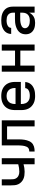

<svg xmlns="http://www.w3.org/2000/svg" viewBox="1212 -1780 576 3040"><g transform="rotate(-90 1500.0 -260.0)"><path d="M419 0V-175Q390 -167 360 -162.5Q330 -158 300 -158Q271 -158 241.5 -162Q212 -166 185.5 -178Q159 -190 137.5 -210.5Q116 -231 103.5 -257.5Q91 -284 88 -313.5Q85 -343 85 -372V-520H181V-372Q181 -355 182.5 -338.5Q184 -322 190.5 -306Q197 -290 208.5 -277.5Q220 -265 235 -257Q250 -249 266.5 -245.5Q283 -242 300 -242Q330 -242 360 -246.5Q390 -251 419 -259V-520H515V0Z M1019 0V-436H813V-280Q813 -260 813 -240.5Q813 -221 811.5 -201Q810 -181 807 -161.5Q804 -142 798.5 -123Q793 -104 785 -86Q777 -68 764.5 -52.5Q752 -37 735 -26.5Q718 -16 699.5 -10Q681 -4 661 -2Q641 0 621 0V-84Q637 -84 652 -88Q667 -92 678.5 -102Q690 -112 696.5 -126.5Q703 -141 707 -155.5Q711 -170 713 -185.5Q715 -201 716 -216Q717 -231 717.5 -246.5Q718 -262 718 -277V-520H1115V0Z M1500 8Q1471 8 1441.5 3Q1412 -2 1385.5 -15Q1359 -28 1337 -48.5Q1315 -69 1301.5 -95.5Q1288 -122 1282.5 -151Q1277 -180 1277 -210V-310Q1277 -340 1282.5 -369Q1288 -398 1301.5 -424.5Q1315 -451 1336.5 -471.5Q1358 -492 1385 -505Q1412 -518 1441 -523Q1470 -528 1500 -528Q1530 -528 1559 -523Q1588 -518 1615 -505Q1642 -492 1663.5 -471.5Q1685 -451 1698.5 -424.5Q1712 -398 1717.5 -369Q1723 -340 1723 -310V-218H1373V-210Q1373 -192 1376 -175Q1379 -158 1386 -142Q1393 -126 1405 -113Q1417 -100 1432.5 -91.5Q1448 -83 1465.5 -79.5Q1483 -76 1500 -76Q1513 -76 1526.5 -77Q1540 -78 1553 -81Q1566 -84 1578.5 -89Q1591 -94 1601 -102.5Q1611 -111 1617.5 -123Q1624 -135 1625 -149H1721Q1720 -123 1710.5 -99.5Q1701 -76 1684.5 -57Q1668 -38 1646 -25Q1624 -12 1600 -4.5Q1576 3 1550.5 5.5Q1525 8 1500 8ZM1373 -302H1627V-310Q1627 -328 1624 -345Q1621 -362 1614 -378Q1607 -394 1595 -407Q1583 -420 1567.5 -428.5Q1552 -437 1535 -440.5Q1518 -444 1500 -444Q1482 -444 1465 -440.5Q1448 -437 1432.5 -428.5Q1417 -420 1405 -407Q1393 -394 1386 -378Q1379 -362 1376 -345Q1373 -328 1373 -310Z M1885 0V-520H1981V-310H2219V-520H2315V0H2219V-226H1981V0Z M2658 8Q2636 8 2613.5 5Q2591 2 2570.5 -5.5Q2550 -13 2531.5 -26.5Q2513 -40 2500.5 -58.5Q2488 -77 2482.5 -98.5Q2477 -120 2477 -142Q2477 -170 2486 -197Q2495 -224 2514.5 -244.5Q2534 -265 2559 -278Q2584 -291 2611 -298.5Q2638 -306 2666 -308.5Q2694 -311 2721 -311H2819V-348Q2819 -370 2809.5 -390Q2800 -410 2782 -422.5Q2764 -435 2742.5 -439.5Q2721 -444 2699 -444Q2686 -444 2673 -443Q2660 -442 2647.5 -439Q2635 -436 2623 -431Q2611 -426 2601 -417.5Q2591 -409 2585 -397Q2579 -385 2579 -372V-371H2483V-374Q2483 -399 2492 -422.5Q2501 -446 2517.5 -464.5Q2534 -483 2555.5 -495.5Q2577 -508 2601 -515.5Q2625 -523 2649.5 -525.5Q2674 -528 2699 -528Q2725 -528 2751.5 -524.5Q2778 -521 2803 -512Q2828 -503 2850 -487Q2872 -471 2887 -449Q2902 -427 2908.5 -401Q2915 -375 2915 -348V0H2819V-84Q2808 -62 2791 -43.5Q2774 -25 2752.5 -13Q2731 -1 2706.5 3.5Q2682 8 2658 8ZM2695 -76Q2719 -76 2742.5 -82Q2766 -88 2784 -103.5Q2802 -119 2810.5 -142Q2819 -165 2819 -189V-228H2721Q2706 -228 2690.5 -227Q2675 -226 2660 -223Q2645 -220 2630.5 -215.5Q2616 -211 2602.5 -203Q2589 -195 2581 -181.5Q2573 -168 2573 -152Q2573 -132 2585.5 -115.5Q2598 -99 2616.5 -90.5Q2635 -82 2655 -79Q2675 -76 2695 -76Z"/></g></svg>

Font: Iosevka Fixed Curly Md Ex
Style: Regular
Weight: 500
Width: 7
Monospace: yes
Designer: Belleve Invis
Foundry: Belleve Invis
Version: Version 30.1.2